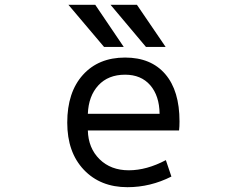

<svg xmlns="http://www.w3.org/2000/svg" viewBox="-20 -778 1040 810"><path d="M350.6 -227.5Q352.5 -153.3 399.9 -106.4Q447.3 -59.6 523.4 -59.6Q598.6 -59.6 679.7 -102.5L703.1 -33.2Q614.3 11.7 517.6 11.7Q403.3 11.7 333.5 -62Q263.7 -135.7 263.7 -260.7Q263.7 -388.7 329.6 -461.9Q395.5 -535.2 507.8 -535.2Q617.2 -535.2 677.2 -465.3Q737.3 -395.5 737.3 -265.6Q737.3 -243.2 735.4 -227.5ZM350.6 -297.9H653.3Q652.3 -374 613.8 -418.5Q575.2 -462.9 507.8 -462.9Q436.5 -462.9 395 -418Q353.5 -373 350.6 -297.9ZM595.7 -580.1 446.3 -757.8H557.6L678.7 -580.1ZM418.9 -580.1 268.6 -757.8H381.8L502 -580.1Z"/></svg>

Font: Gen Shin Gothic Monospace Regular
Style: Regular
Weight: 400
Designer: [Source Han Sans]
Ryoko NISHIZUKA  (kana & ideographs); Paul D. Hunt (Latin, Greek & Cyrillic); Wenlong ZHANG  (bopomofo
Version: Version 1.002.20150607